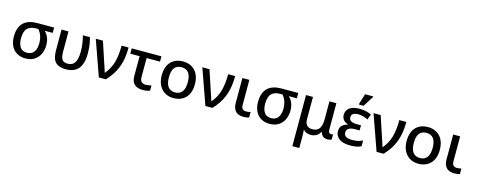

<svg xmlns="http://www.w3.org/2000/svg" viewBox="-38 -1682 7022 2828"><g transform="rotate(15 3473.5 -268.0)"><path d="M297.9 9.8C354 9.8 400.4 -2.9 437 -27.8C473.6 -52.7 501.5 -85 519.5 -125.5C537.6 -166 546.9 -209 546.9 -254.9C546.9 -344.2 520 -408.7 467.8 -458H590.8V-539.1H336.9C163.6 -539.1 51.8 -460 51.8 -258.8C51.8 -90.3 149.9 9.8 297.9 9.8ZM299.8 -77.1C250 -77.1 214.4 -94.2 192.9 -127.9C170.9 -161.6 160.2 -205.1 160.2 -258.8C160.2 -331.1 175.3 -382.3 205.1 -412.6C234.9 -442.9 279.3 -458 337.9 -458H371.1C417 -407.7 439.9 -340.8 439.9 -256.8C439.9 -158.2 399.4 -77.1 299.8 -77.1Z M917 9.8C1078.6 9.8 1168.9 -85.4 1168.9 -293C1168.9 -341.8 1166.5 -384.8 1161.1 -422.4C1155.8 -459.5 1147.5 -498.5 1137.2 -539.1H1029.8C1040 -497.6 1047.9 -458.5 1053.7 -421.4C1059.1 -383.8 1062 -342.3 1062 -296.9C1062 -144 1014.2 -76.2 922.9 -76.2C877 -76.2 846.7 -89.4 832 -115.2C817.4 -141.1 810.1 -180.7 810.1 -234.9V-539.1H704.1V-234.9C704.1 -90.8 735.8 9.8 917 9.8Z M1523.9 0C1576.2 -55.2 1616.7 -110.8 1646 -167C1704.6 -278.8 1726.1 -397.9 1726.1 -539.1H1620.1C1620.1 -442.4 1610.4 -358.4 1590.8 -286.6C1570.8 -214.8 1536.6 -149.9 1487.3 -90.8H1482.9C1473.6 -125.5 1445.3 -203.6 1432.1 -246.1L1335 -539.1H1226.1L1417 0Z M2089.8 11.2C2132.8 11.2 2175.3 1.5 2196.8 -7.8V-86.9C2172.9 -80.6 2139.2 -74.2 2109.9 -74.2C2057.6 -74.2 2022.9 -99.6 2022.9 -166V-458H2227.1V-539.1H1773.9V-458H1916V-160.2C1916 -114.7 1923.8 -79.6 1939.9 -55.2C1971.7 -5.9 2027.3 11.2 2089.8 11.2Z M2810.1 -270C2810.1 -449.2 2704.6 -548.8 2558.1 -548.8C2479.5 -548.8 2417.5 -524.9 2372.1 -476.6C2326.7 -428.2 2303.7 -359.4 2303.7 -270C2303.7 -92.3 2410.2 9.8 2555.2 9.8C2632.8 9.8 2694.8 -14.6 2741.2 -63.5C2787.1 -111.8 2810.1 -180.7 2810.1 -270ZM2413.1 -270C2413.1 -392.6 2456.1 -460.9 2556.2 -460.9C2655.8 -460.9 2701.2 -392.6 2701.2 -270C2701.2 -148.9 2656.7 -77.1 2557.1 -77.1C2457 -77.1 2413.1 -148.9 2413.1 -270Z M3148.9 0C3201.2 -55.2 3241.7 -110.8 3271 -167C3329.6 -278.8 3351.1 -397.9 3351.1 -539.1H3245.1C3245.1 -442.4 3235.4 -358.4 3215.8 -286.6C3195.8 -214.8 3161.6 -149.9 3112.3 -90.8H3107.9C3098.6 -125.5 3070.3 -203.6 3057.1 -246.1L2960 -539.1H2851.1L3042 0Z M3625 9.8C3659.7 9.8 3689 4.4 3708 -2V-86.9C3688 -80.6 3667.5 -77.1 3640.6 -77.1C3620.1 -77.1 3603 -83 3588.9 -94.7C3574.7 -106 3567.9 -128.4 3567.9 -161.1V-539.1H3461.9V-155.8C3461.9 -106 3474.6 -65.9 3500.5 -35.6C3526.4 -5.4 3567.9 9.8 3625 9.8Z M4021 9.8C4077.1 9.8 4123.5 -2.9 4160.2 -27.8C4196.8 -52.7 4224.6 -85 4242.7 -125.5C4260.7 -166 4270 -209 4270 -254.9C4270 -344.2 4243.2 -408.7 4190.9 -458H4314V-539.1H4060.1C3886.7 -539.1 3774.9 -460 3774.9 -258.8C3774.9 -90.3 3873 9.8 4021 9.8ZM4022.9 -77.1C3973.1 -77.1 3937.5 -94.2 3916 -127.9C3894 -161.6 3883.3 -205.1 3883.3 -258.8C3883.3 -331.1 3898.4 -382.3 3928.2 -412.6C3958 -442.9 4002.4 -458 4061 -458H4094.2C4140.1 -407.7 4163.1 -340.8 4163.1 -256.8C4163.1 -158.2 4122.6 -77.1 4022.9 -77.1Z M4538.1 240.2V84C4538.1 34.7 4535.6 -11.2 4533.2 -35.2H4537.1C4561 -7.3 4599.6 9.8 4647 9.8C4715.3 9.8 4760.3 -19 4792 -71.8H4799.3C4816.4 -10.7 4853 9.8 4906.2 9.8C4929.2 9.8 4955.1 2.4 4966.3 -2.9V-83C4959 -80.6 4945.8 -78.1 4936 -78.1C4913.1 -78.1 4895 -92.8 4895 -133.8V-539.1H4789.1V-266.1C4789.1 -205.1 4778.8 -158.7 4757.8 -126C4736.8 -93.3 4700.7 -77.1 4649.9 -77.1C4575.2 -77.1 4538.1 -118.7 4538.1 -201.2V-539.1H4432.1V240.2Z M5291.5 -606 5392.6 -766.1V-775.9H5268.6L5220.7 -618.2V-606ZM5252.4 9.8C5318.8 9.8 5374.5 1 5417.5 -22.9V-111.8C5372.1 -86.4 5324.2 -76.2 5257.3 -76.2C5177.2 -76.2 5132.3 -100.1 5132.3 -154.8C5132.3 -211.9 5173.8 -240.2 5257.3 -240.2H5329.6V-318.8H5257.3C5226.1 -318.8 5199.7 -324.2 5178.7 -335.4C5157.2 -346.7 5146.5 -366.2 5146.5 -394C5146.5 -437.5 5175.8 -464.8 5250.5 -464.8C5305.2 -464.8 5350.6 -451.2 5397.5 -425.8L5429.7 -507.8C5386.7 -531.7 5320.3 -548.8 5247.6 -548.8C5115.2 -548.8 5043.5 -494.1 5043.5 -402.8C5043.5 -340.3 5079.6 -301.3 5138.7 -283.2V-277.8C5106.4 -270 5079.1 -256.3 5057.1 -236.8C5034.7 -216.8 5023.4 -187 5023.4 -147C5023.4 -101.6 5042 -64.5 5079.1 -34.7C5115.7 -4.9 5173.8 9.8 5252.4 9.8Z M5759.3 0C5811.5 -55.2 5852.1 -110.8 5881.3 -167C5939.9 -278.8 5961.4 -397.9 5961.4 -539.1H5855.5C5855.5 -442.4 5845.7 -358.4 5826.2 -286.6C5806.2 -214.8 5772 -149.9 5722.7 -90.8H5718.3C5709 -125.5 5680.7 -203.6 5667.5 -246.1L5570.3 -539.1H5461.4L5652.3 0Z M6544.4 -270C6544.4 -449.2 6439 -548.8 6292.5 -548.8C6213.9 -548.8 6151.9 -524.9 6106.4 -476.6C6061 -428.2 6038.1 -359.4 6038.1 -270C6038.1 -92.3 6144.5 9.8 6289.6 9.8C6367.2 9.8 6429.2 -14.6 6475.6 -63.5C6521.5 -111.8 6544.4 -180.7 6544.4 -270ZM6147.5 -270C6147.5 -392.6 6190.4 -460.9 6290.5 -460.9C6390.1 -460.9 6435.5 -392.6 6435.5 -270C6435.5 -148.9 6391.1 -77.1 6291.5 -77.1C6191.4 -77.1 6147.5 -148.9 6147.5 -270Z M6839.4 9.8C6874 9.8 6903.3 4.4 6922.4 -2V-86.9C6902.3 -80.6 6881.8 -77.1 6855 -77.1C6834.5 -77.1 6817.4 -83 6803.2 -94.7C6789.1 -106 6782.2 -128.4 6782.2 -161.1V-539.1H6676.3V-155.8C6676.3 -106 6689 -65.9 6714.8 -35.6C6740.7 -5.4 6782.2 9.8 6839.4 9.8Z"/></g></svg>

Font: Noto Reveo Sans
Style: Regular
Weight: 500
Designer: Monotype Design Team
Foundry: Monotype Imaging Inc.
Version: Version 2.007